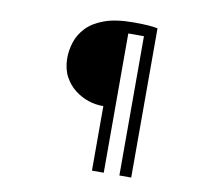

<svg xmlns="http://www.w3.org/2000/svg" viewBox="-87 -868 1174 1029"><g transform="rotate(10 500.0 -353.5)"><path d="M467.8 -294.5Q432.6 -294.5 393.8 -307.4Q354.9 -320.3 320.3 -347.2Q285.8 -374.1 264 -415Q242.3 -456 241.5 -512.3Q241.1 -556.3 255.3 -601Q269.5 -645.6 304.5 -682.6Q339.5 -719.6 401.4 -742Q463.4 -764.4 558.1 -764.4Q608.3 -764.4 639.4 -762Q670.6 -759.6 690.3 -755.4V56.8H626V-701.1H540.9V56.8H476.7V-294.5Z"/></g></svg>

Font: Noto Sans SC Thin
Style: Regular
Weight: 100
Designer: Ryoko NISHIZUKA 西塚涼子 (kana, bopomofo & ideographs); Paul D. Hunt (Latin, Greek & Cyrillic); Sandoll Communications 산돌커뮤니
Foundry: Adobe
Version: Version 2.004-H2;hotconv 1.0.118;makeotfexe 2.5.65603